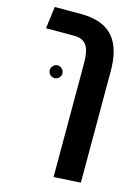

<svg xmlns="http://www.w3.org/2000/svg" viewBox="-119 -665 657 918"><g transform="rotate(15 209.5 -206.5)"><path d="M240 187 373 179V-373C373 -520 313 -600 165 -600H35L21 -491H160C225 -491 240 -448 240 -373ZM121 -271C138 -271 153 -285 153 -302C153 -319 138 -334 121 -334C104 -334 90 -319 90 -302C90 -285 104 -271 121 -271Z"/></g></svg>

Font: Noto Sans Hebrew ExtraCondensed SemiBold
Style: Regular
Weight: 600
Width: 2
Designer: Ben Nathan
Foundry: Google LLC
Version: Version 3.001